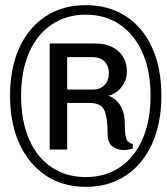

<svg xmlns="http://www.w3.org/2000/svg" viewBox="-20 -716 647 746"><path d="M313 10Q224 10 158 -34Q92 -78 55.5 -157.5Q19 -237 19 -344Q19 -452 55.5 -531Q92 -610 158 -653Q224 -696 313 -696Q403 -696 469 -653Q535 -610 571 -531Q607 -452 607 -344Q607 -237 571 -157.5Q535 -78 469 -34Q403 10 313 10ZM313 -28Q390 -28 446.5 -66.5Q503 -105 534 -176Q565 -247 565 -344Q565 -440 534 -510.5Q503 -581 446.5 -620Q390 -659 313 -659Q237 -659 180 -620Q123 -581 92.5 -510.5Q62 -440 62 -344Q62 -247 92.5 -176Q123 -105 180 -66.5Q237 -28 313 -28ZM460 -133Q437 -133 417.5 -146.5Q398 -160 398 -199Q398 -259 385.5 -287.5Q373 -316 328 -316H241V-135H173V-547H349Q407 -547 440 -517Q473 -487 473 -437Q473 -406 453 -379Q433 -352 401 -344Q417 -339 432 -325.5Q447 -312 456 -289Q465 -266 465 -232Q465 -196 470 -179Q475 -162 496 -156V-139Q489 -137 479.5 -135Q470 -133 460 -133ZM241 -368H341Q369 -368 386 -385.5Q403 -403 403 -431Q403 -460 386 -477Q369 -494 341 -494H241Z"/></svg>

Font: Chivo Mono
Style: Italic
Weight: 400
Italic angle: -8.05°
Monospace: yes
Version: Version 1.008